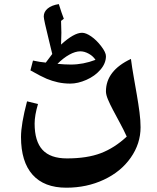

<svg xmlns="http://www.w3.org/2000/svg" viewBox="-20 -750 750 915"><path d="M295.9 144.5Q190.4 144.5 135.3 82.8Q80.1 21 80.1 -97.2Q80.1 -158.2 108.9 -267.1L161.1 -254.4Q145 -200.2 145 -161.1Q145 -76.7 182.6 -35.9Q220.2 4.9 298.8 4.9Q395 4.9 460.4 -20Q525.9 -44.9 584 -99.1Q568.4 -133.3 550.8 -165.5Q533.2 -197.8 518.6 -225.6Q503.9 -253.4 494.4 -276.1Q484.9 -298.8 484.9 -314.5Q484.9 -413.1 604 -469.2Q609.4 -427.7 617.2 -383.8Q625 -339.8 632.3 -297.1Q639.6 -254.4 644.8 -215.1Q649.9 -175.8 649.9 -143.6Q649.9 -65.4 603 1.5Q556.2 68.4 474.9 106.4Q393.6 144.5 295.9 144.5ZM137.2 -461.4Q170.4 -454.1 198.2 -451.7L229 -492.7L213.4 -557.1Q188.5 -657.2 188.5 -671.4Q188.5 -693.8 207.3 -709.5Q226.1 -725.1 260.3 -730.5Q274.4 -685.1 284.2 -660.6L271 -650.4L272.5 -594.2L271 -537.6Q332.5 -593.8 371.1 -593.8Q389.6 -593.8 415 -576.2Q440.4 -558.6 462.6 -529.3Q484.9 -500 484.9 -482.4Q484.9 -448.2 458.5 -417.7Q432.1 -387.2 391.6 -369.4Q351.1 -351.6 314.9 -351.6Q284.2 -351.6 256.3 -357.7Q228.5 -363.8 202.6 -374.5Q176.8 -385.3 125 -414.6ZM362.8 -505.4Q338.9 -505.4 310.3 -489.5Q281.7 -473.6 253.9 -445.8Q288.1 -442.4 317.9 -442.4Q376.5 -442.4 435.1 -464.8Q423.3 -482.9 402.8 -494.1Q382.3 -505.4 362.8 -505.4Z"/></svg>

Font: Sahl Naskh
Style: Bold
Weight: 700
Designer: Pascal Zoghbi
Version: Version 1.001